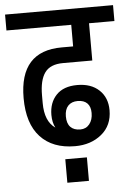

<svg xmlns="http://www.w3.org/2000/svg" viewBox="-62 -670 560 806"><g transform="rotate(-5 217.5 -267.0)"><path d="M0 0ZM115 -279V-246Q115 -169 159 -139Q147 -162 147 -193Q147 -245 177.5 -277Q208 -309 266 -309Q324 -309 358 -277Q392 -245 392 -192Q392 -128 347 -91Q302 -54 235 -54Q141 -54 89 -110Q37 -166 37 -274Q37 -472 215 -472H263V-563H-10V-630H445V-563H338V-406H215Q161 -406 138 -374.5Q115 -343 115 -279ZM207 -182Q207 -152 221.5 -137Q236 -122 263 -122Q287 -122 301.5 -140Q316 -158 316 -187Q316 -214 302 -228Q288 -242 262 -242Q236 -242 221.5 -226.5Q207 -211 207 -182ZM280 -3ZM189 -3H280V96H189Z"/></g></svg>

Font: Pragati Narrow
Style: Regular
Weight: 400
Designer: Hector Gatti, Marcela Romero, Pablo Cosgaya and Nicolas Silva
Foundry: Omnibus-Type
Version: Version 1.010; ttfautohint (v1.3)